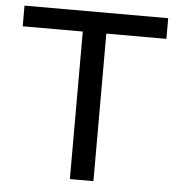

<svg xmlns="http://www.w3.org/2000/svg" viewBox="-51 -748 737 796"><g transform="rotate(5 317.5 -350.0)"><path d="M19 -614V-700H617V-614H367V0H269V-614Z"/></g></svg>

Font: MedMera Sans Display
Style: Regular
Weight: 500
Designer: Kasper Nordkvist
Foundry: UNCUT.wtf
Version: Version 1.300